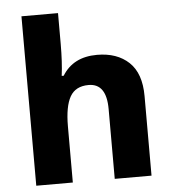

<svg xmlns="http://www.w3.org/2000/svg" viewBox="-54 -809 769 858"><g transform="rotate(-5 331.0 -380.0)"><path d="M238 -622Q238 -540 230 -479H239Q288 -559 395 -559Q485 -559 538 -509Q591 -459 591 -357V0H426V-313Q426 -428 346 -428Q287 -428 262.5 -384.5Q238 -341 238 -252V0H74V-760H238Z"/></g></svg>

Font: Noto Sans UI ExtraBold
Style: Regular
Weight: 800
Designer: Monotype Design Team
Foundry: Monotype Imaging Inc.
Version: Version 1.001